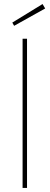

<svg xmlns="http://www.w3.org/2000/svg" viewBox="-20 -932 246 952"><path d="M92 0V-740H114V0ZM50 -804 41 -820 191 -912 204 -890Z"/></svg>

Font: Lexend Deca Thin
Style: Regular
Weight: 250
Designer: Bonnie Shaver-Troup, Thomas Jockin
Foundry: Lexend
Version: Version 1.007